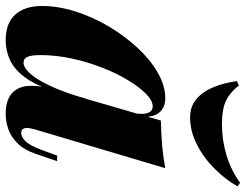

<svg xmlns="http://www.w3.org/2000/svg" viewBox="-116 -716 842 657"><g transform="rotate(90 304.5 -387.0)"><path d="M190 -47Q202 -47 217 -59.5Q232 -72 248 -98Q264 -124 281 -165Q298 -206 314 -264L289 -156Q269 -92 242 -54.5Q215 -17 182.5 -1.5Q150 14 114 14Q54 14 25 -19Q-4 -52 -4 -110Q-4 -166 15 -225.5Q34 -285 66.5 -339.5Q99 -394 139.5 -437.5Q180 -481 224.5 -506.5Q269 -532 312 -532Q345 -532 362.5 -509Q380 -486 374 -433L363 -427Q368 -458 361.5 -473.5Q355 -489 339 -489Q320 -489 297 -466.5Q274 -444 250.5 -405.5Q227 -367 207.5 -317.5Q188 -268 176 -213Q164 -158 164 -105Q164 -74 170 -60.5Q176 -47 190 -47ZM388 -517Q437 -518 475.5 -521.5Q514 -525 551 -532L418 -85Q414 -71 413.5 -60.5Q413 -50 417.5 -44.5Q422 -39 431 -39Q442 -39 457 -52Q472 -65 489 -110L508 -162H527L502 -89Q488 -48 465 -25.5Q442 -3 416 5.5Q390 14 364 14Q308 14 284 -19Q269 -41 269 -74Q269 -107 282 -152ZM400 -726Q455 -726 506.5 -741.5Q558 -757 601 -788L613 -779Q590 -738 552.5 -700.5Q515 -663 469.5 -640Q424 -617 377 -617Q340 -617 314.5 -638.5Q289 -660 274 -696.5Q259 -733 253 -777L268 -784Q291 -754 320 -740Q349 -726 400 -726Z"/></g></svg>

Font: Playfair Display ExtraBold
Style: Italic
Weight: 800
Italic angle: -14°
Designer: Claus Eggers Sørensen
Foundry: Claus Eggers Sørensen
Version: Version 1.203